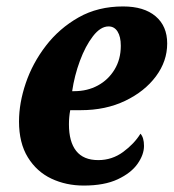

<svg xmlns="http://www.w3.org/2000/svg" viewBox="-20 -566 539 596"><path d="M240 10Q185 10 139.5 -11.5Q94 -33 66.5 -77.5Q39 -122 39 -189Q39 -246 60 -308Q81 -370 122.5 -424Q164 -478 224 -512Q284 -546 362 -546Q427 -546 463 -515.5Q499 -485 499 -431Q499 -376 464 -329Q429 -282 368.5 -253Q308 -224 231 -224H198Q194 -203 194 -180Q194 -126 216.5 -97.5Q239 -69 285 -69Q328 -69 362.5 -94.5Q397 -120 416 -151Q427 -139 427 -113Q427 -86 407 -57.5Q387 -29 345.5 -9.5Q304 10 240 10ZM211 -283Q251 -283 283.5 -300.5Q316 -318 335.5 -350Q355 -382 355 -424Q355 -452 345 -468Q335 -484 317 -484Q292 -484 268.5 -453.5Q245 -423 228 -377Q211 -331 204 -283Z"/></svg>

Font: Noto Serif Condensed ExtraBold
Style: Italic
Weight: 800
Width: 3
Italic angle: -12°
Designer: Monotype Design Team
Foundry: Monotype Imaging Inc.
Version: Version 2.014; ttfautohint (v1.8.4.7-5d5b)